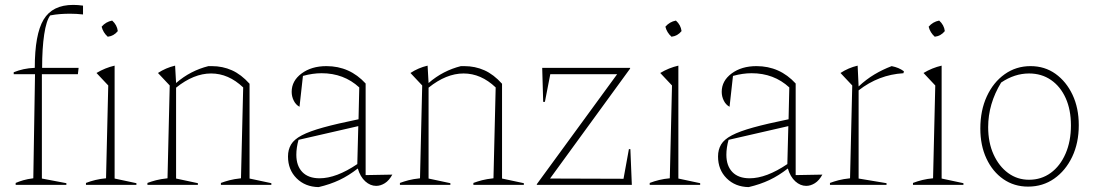

<svg xmlns="http://www.w3.org/2000/svg" viewBox="-20 -755 4474 784"><path d="M36 -452V-460Q56 -468 76.5 -472.5Q97 -477 122 -478Q122 -615 158 -675Q194 -735 279 -735Q298 -735 319 -732V-696Q292 -699 266 -699Q246 -699 225.5 -697.5Q205 -696 185 -692Q169 -671 160.5 -614.5Q152 -558 152 -478H301L298 -452H151V-26L251 -7V0H44V-8Q58 -14 75 -19Q92 -24 116 -27L123 -452ZM331 0V-8Q349 -15 369.5 -20Q390 -25 413 -27L422 -406L374 -457Q409 -478 448 -487V-26L537 -7V0ZM438 -671Q458 -653 461 -628Q445 -608 420 -605Q401 -622 395 -646Q412 -666 438 -671Z M582 0V-8Q598 -14 617 -19Q636 -24 664 -27L673 -406L625 -457Q657 -478 695 -487L699 -416Q729 -442 762 -459Q795 -476 831 -485H845Q889 -485 927 -468Q965 -451 999 -413V-26L1088 -7V0H882V-8Q898 -14 917 -19Q936 -24 964 -27L973 -398Q913 -455 842 -455Q771 -455 699 -397V-26L788 -7V0Z M1281 9Q1226 8 1191 -27Q1156 -62 1156 -116Q1156 -144 1168.5 -165Q1181 -186 1212.5 -202.5Q1244 -219 1300 -234.5Q1356 -250 1444 -268L1447 -398Q1384 -456 1293 -456Q1257 -456 1217 -445L1203 -319Q1188 -327 1179.5 -344Q1171 -361 1171 -380Q1171 -425 1211.5 -455Q1252 -485 1313 -485Q1408 -485 1473 -414V-40L1582 -42Q1569 -18 1551.5 -7Q1534 4 1516 4Q1492 4 1471.5 -14.5Q1451 -33 1441 -67Q1404 -38 1366 -20Q1328 -2 1281 9ZM1190 -123Q1190 -78 1214.5 -52.5Q1239 -27 1285 -27Q1353 -27 1439 -85L1443 -240L1199 -184Q1190 -152 1190 -123Z M1613 0V-8Q1629 -14 1648 -19Q1667 -24 1695 -27L1704 -406L1656 -457Q1688 -478 1726 -487L1730 -416Q1760 -442 1793 -459Q1826 -476 1862 -485H1876Q1920 -485 1958 -468Q1996 -451 2030 -413V-26L2119 -7V0H1913V-8Q1929 -14 1948 -19Q1967 -24 1995 -27L2004 -398Q1944 -455 1873 -455Q1802 -455 1730 -397V-26L1819 -7V0Z M2172 0V-3L2500 -452H2227L2205 -339H2198L2194 -478H2553V-475L2226 -26L2526 -25L2548 -146H2554L2560 0Z M2633 0V-8Q2651 -15 2671.5 -20Q2692 -25 2715 -27L2724 -406L2676 -457Q2711 -478 2750 -487V-26L2839 -7V0ZM2740 -671Q2760 -653 2763 -628Q2747 -608 2722 -605Q2703 -622 2697 -646Q2714 -666 2740 -671Z M3037 9Q2982 8 2947 -27Q2912 -62 2912 -116Q2912 -144 2924.5 -165Q2937 -186 2968.5 -202.5Q3000 -219 3056 -234.5Q3112 -250 3200 -268L3203 -398Q3140 -456 3049 -456Q3013 -456 2973 -445L2959 -319Q2944 -327 2935.5 -344Q2927 -361 2927 -380Q2927 -425 2967.5 -455Q3008 -485 3069 -485Q3164 -485 3229 -414V-40L3338 -42Q3325 -18 3307.5 -7Q3290 4 3272 4Q3248 4 3227.5 -14.5Q3207 -33 3197 -67Q3160 -38 3122 -20Q3084 -2 3037 9ZM2946 -123Q2946 -78 2970.5 -52.5Q2995 -27 3041 -27Q3109 -27 3195 -85L3199 -240L2955 -184Q2946 -152 2946 -123Z M3369 0V-8Q3385 -14 3404 -19Q3423 -24 3451 -27L3460 -406L3412 -457Q3444 -478 3482 -487L3486 -402Q3517 -431 3550.5 -451Q3584 -471 3621 -485Q3636 -482 3648 -477Q3660 -472 3671 -464L3669 -456Q3568 -450 3486 -386V-26L3600 -7V0Z M3708 0V-8Q3726 -15 3746.5 -20Q3767 -25 3790 -27L3799 -406L3751 -457Q3786 -478 3825 -487V-26L3914 -7V0ZM3815 -671Q3835 -653 3838 -628Q3822 -608 3797 -605Q3778 -622 3772 -646Q3789 -666 3815 -671Z M4178 7Q4121 7 4077 -23.5Q4033 -54 4008 -107.5Q3983 -161 3983 -230Q3983 -304 4009.5 -361.5Q4036 -419 4082.5 -452Q4129 -485 4188 -485Q4246 -485 4290 -453.5Q4334 -422 4359.5 -368Q4385 -314 4385 -244Q4385 -171 4358 -114.5Q4331 -58 4284.5 -25.5Q4238 7 4178 7ZM4182 -21Q4232 -21 4270.5 -49Q4309 -77 4331 -127.5Q4353 -178 4353 -243Q4353 -307 4331.5 -354.5Q4310 -402 4271.5 -428.5Q4233 -455 4182 -455Q4123 -455 4068 -418Q4015 -331 4015 -236Q4015 -173 4037 -124.5Q4059 -76 4096.5 -48.5Q4134 -21 4182 -21Z"/></svg>

Font: Piazzolla Thin
Style: Regular
Weight: 100
Designer: Juan Pablo del Peral
Foundry: Huerta Tipografica
Version: Version 1.330